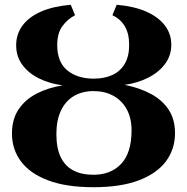

<svg xmlns="http://www.w3.org/2000/svg" viewBox="-20 -771 781 802"><path d="M370.5 11Q257 11 181.2 -17.5Q105.5 -46 67.8 -96.5Q30 -147 30 -213Q30 -272.5 57.2 -313.5Q84.5 -354.5 132.2 -379.5Q180 -404.5 241.5 -414.5Q185.5 -422 141.8 -444Q98 -466 72.8 -501Q47.5 -536 47.5 -581.5Q47.5 -628.5 74.2 -664.5Q101 -700.5 152 -722.8Q203 -745 275.5 -751L293.5 -707.5Q259.5 -689 239.2 -659.8Q219 -630.5 219 -582.5Q219 -512 261 -477.2Q303 -442.5 371.5 -442.5Q416.5 -442.5 449.8 -458Q483 -473.5 501.2 -504.8Q519.5 -536 519.5 -583Q519.5 -630.5 501.5 -661Q483.5 -691.5 449.5 -707.5L467.5 -751Q539.5 -745 590.2 -722.8Q641 -700.5 668.2 -665.2Q695.5 -630 695.5 -584Q695.5 -539.5 669.8 -504.5Q644 -469.5 600 -447Q556 -424.5 501 -416.5Q563.5 -404 610.8 -378.5Q658 -353 684.5 -312.8Q711 -272.5 711 -214.5Q711 -148 673.2 -97.2Q635.5 -46.5 560 -17.8Q484.5 11 370.5 11ZM370.5 -41Q443.5 -41 486.5 -87Q529.5 -133 529.5 -226.5Q529.5 -278 509.2 -314.8Q489 -351.5 453.2 -371Q417.5 -390.5 371 -390.5Q323 -390.5 288 -369.5Q253 -348.5 234.2 -308.2Q215.5 -268 215.5 -211Q215.5 -153 233.2 -115.5Q251 -78 285.5 -59.5Q320 -41 370.5 -41Z"/></svg>

Font: Merriweather 60pt ExtraBold
Style: Regular
Weight: 800
Version: Version 2.100